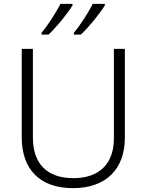

<svg xmlns="http://www.w3.org/2000/svg" viewBox="-20 -968 762 998"><path d="M525 -940V-948H462C440 -903 396 -836 364 -797V-788H400C443 -828 500 -899 525 -940ZM357 -940V-948H294C272 -903 228 -836 196 -797V-788H232C275 -828 332 -899 357 -940ZM629 -252V-714H572V-248C572 -118 497 -42 362 -42C225 -42 151 -116 151 -254V-714H93V-254C93 -88 187 10 359 10C531 10 629 -89 629 -252Z"/></svg>

Font: Noto Sans Meetei Mayek Light
Style: Regular
Weight: 300
Designer: Monotype Design Team and Neelakash Kshetrimayum
Foundry: Monotype Imaging Inc.
Version: Version 2.002